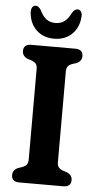

<svg xmlns="http://www.w3.org/2000/svg" viewBox="-60 -936 496 973"><g transform="rotate(5 188.0 -450.0)"><path d="M262.5 -119.5Q262.5 -102.5 269.8 -93.5Q277 -84.5 291.5 -79L313 -72Q339.5 -60 339.5 -34.5Q339.5 0 299.5 0H76.5Q37 0 37 -34.5Q37 -60 63.5 -72L84.5 -79Q99 -84.5 106.5 -93.5Q114 -102.5 114 -119.5V-580.5Q114 -598 106.8 -606.8Q99.5 -615.5 85.5 -621L63.5 -628Q37 -639.5 37 -665.5Q37 -700 76.5 -700H299.5Q339.5 -700 339.5 -665.5Q339.5 -640 313 -628L290.5 -621Q276.5 -615.5 269.5 -606.8Q262.5 -598 262.5 -580.5ZM188 -821Q215.5 -821 234.2 -835.2Q253 -849.5 267.5 -879.5Q280.5 -899.5 294 -899.5Q306 -899.5 312.5 -889.5Q319 -879.5 317.5 -863.5Q313.5 -808 278.2 -774.5Q243 -741 188 -741Q133.5 -741 98.2 -774.5Q63 -808 59 -863.5Q58 -879.5 64.2 -889.5Q70.5 -899.5 82.5 -899.5Q96 -899.5 109 -879.5Q123 -849.5 141.8 -835.2Q160.5 -821 188 -821Z"/></g></svg>

Font: Fraunces 72pt SuperSoft SemiBold
Style: Regular
Weight: 600
Version: Version 1.000;[b76b70a41]